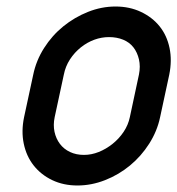

<svg xmlns="http://www.w3.org/2000/svg" viewBox="-20 -570 545 590"><path d="M82 -340Q91 -384 115.5 -422.5Q140 -461 174.5 -489Q209 -517 250.5 -533.5Q292 -550 335 -550Q378 -550 413 -533.5Q448 -517 470.5 -489Q493 -461 501 -422.5Q509 -384 500 -340L472 -210Q463 -167 438.5 -128.5Q414 -90 379.5 -61.5Q345 -33 303 -16.5Q261 0 218 0Q175 0 140.5 -16.5Q106 -33 83.5 -61.5Q61 -90 53 -128.5Q45 -167 54 -210ZM148 -210Q143 -186 147.5 -165Q152 -144 164 -128Q176 -112 195 -103Q214 -94 238 -94Q261 -94 283.5 -103Q306 -112 326 -128Q346 -144 360 -165Q374 -186 379 -210L407 -341Q412 -366 407 -387.5Q402 -409 390 -424.5Q378 -440 358.5 -448Q339 -456 315 -456Q292 -456 270 -448Q248 -440 228.5 -424.5Q209 -409 195 -387.5Q181 -366 176 -340Z"/></svg>

Font: VDS
Style: Italic
Weight: 400
Designer: artmaker
Foundry: artmaker
Version: Version 1.000 2009 initial release